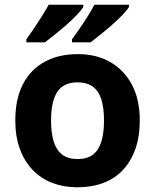

<svg xmlns="http://www.w3.org/2000/svg" viewBox="-20 -786 659 816"><path d="M574 -274Q574 -205.6 555.5 -153.1Q536.9 -100.5 502.5 -63.7Q468 -27 419 -8.5Q370 10 308.4 10Q251.2 10 202.6 -8.5Q154 -27 119 -63.5Q84 -100 64.5 -153Q45 -206 45 -274.2Q45 -364.7 77 -427.3Q109.1 -489.9 168.9 -522.9Q228.7 -556 311 -556Q388.4 -556 447.2 -523Q506 -490 540 -427.3Q574 -364.7 574 -274ZM197 -273.8Q197 -220 208.5 -183.5Q220 -147 245 -128.5Q270 -110 310 -110Q350 -110 374.5 -128.5Q399 -147 410.5 -183.5Q422 -220 422 -273.6Q422 -328 410.5 -364Q399 -400 374 -418Q349.1 -436 309.3 -436Q250 -436 223.5 -395.5Q197 -355 197 -273.8ZM528 -756Q520 -743 501 -723Q482 -703 457 -681Q432 -659 407.5 -639.5Q383 -620 365 -606H286V-619Q300 -638 318 -664Q336 -690 353 -717Q370 -744 381 -766H528ZM334 -756Q326 -743 307 -723Q288 -703 263 -681Q238 -659 213.5 -639.5Q189 -620 171 -606H92V-619Q106 -638 123.5 -664Q141 -690 158 -717Q175 -744 187 -766H334Z"/></svg>

Font: Noto Sans Myanmar
Style: Regular
Weight: 400
Designer: Monotype Design Team
Foundry: Monotype Imaging Inc.
Version: Version 2.107